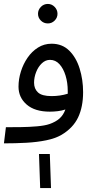

<svg xmlns="http://www.w3.org/2000/svg" viewBox="-20 -723 487 975"><path d="M0 5 10 -77Q43 -77 85.5 -77.5Q128 -78 168 -81.5Q208 -85 231 -93Q263 -104 282.5 -121.5Q302 -139 312 -167Q294 -161 273.5 -158.5Q253 -156 233 -156Q157 -156 115.5 -192Q74 -228 74 -283Q74 -321 86 -359.5Q98 -398 120 -430Q142 -462 173 -481.5Q204 -501 242 -501Q296 -501 331.5 -466Q367 -431 384.5 -374.5Q402 -318 402 -255Q402 -180 376.5 -126.5Q351 -73 292 -38Q261 -20 214.5 -10.5Q168 -1 113 2Q58 5 0 5ZM153 -303Q153 -272 173 -253.5Q193 -235 242 -235Q285 -235 324 -247Q324 -253 324 -261Q324 -303 313 -339Q302 -375 282 -397Q262 -419 234 -419Q211 -419 192.5 -401.5Q174 -384 163.5 -357Q153 -330 153 -303ZM223 -604Q202 -604 187.5 -618.5Q173 -633 173 -653Q173 -673 187.5 -688Q202 -703 223 -703Q243 -703 257.5 -688Q272 -673 272 -653Q272 -633 257.5 -618.5Q243 -604 223 -604ZM184 232 178 59H233L239 232Z"/></svg>

Font: Go Noto Kurrent-Regular
Style: Regular
Weight: 400
Designer: Monotype Design Team
Foundry: Monotype Imaging Inc.
Version: Version 2.012; ttfautohint (v1.8.4.7-5d5b)